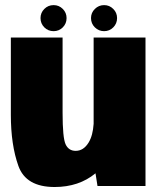

<svg xmlns="http://www.w3.org/2000/svg" viewBox="-20 -746 638 770"><path d="M371 0 363 -51Q296.5 4 199 4Q84 4 53.8 -80.5Q23.5 -165 23.5 -285.5V-595.5H231V-294Q231 -193 243.2 -167Q255.5 -141 283.5 -141Q315 -141 335.5 -174.5Q352.5 -202.5 355.5 -249.5V-595.5H563.5V0ZM195 -621Q173 -621 157.8 -636.2Q142.5 -651.5 142.5 -673.5Q142.5 -695 157.8 -710.2Q173 -725.5 195 -725.5Q216.5 -725.5 231.8 -710.2Q247 -695 247 -673.5Q247 -651.5 231.8 -636.2Q216.5 -621 195 -621ZM397.5 -621Q376 -621 360.5 -636.2Q345 -651.5 345 -673.5Q345 -695 360.5 -710.2Q376 -725.5 397.5 -725.5Q419 -725.5 434.2 -710.2Q449.5 -695 449.5 -673.5Q449.5 -651.5 434.2 -636.2Q419 -621 397.5 -621Z"/></svg>

Font: Anybody Black
Style: Regular
Weight: 900
Designer: Tyler Finck
Foundry: Etcetera Type Company
Version: Version 1.010; ttfautohint (v1.8.3) -l 8 -r 50 -G 200 -x 14 